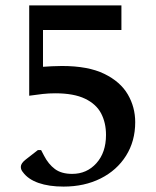

<svg xmlns="http://www.w3.org/2000/svg" viewBox="-20 -680 576 710"><path d="M215 10Q161 10 122.5 -3.5Q84 -17 65 -43Q57 -52 57 -63Q57 -76 75 -90L120 -125H132L143 -104Q159 -73 183 -55Q207 -37 247 -37Q301 -37 336.5 -76.5Q372 -116 372 -181Q372 -226 354 -260.5Q336 -295 294.5 -315Q253 -335 184 -335Q161 -335 138 -332.5Q115 -330 88 -326V-660H429V-569H139V-433Q155 -434 172 -435Q189 -436 209 -436Q306 -436 365.5 -407Q425 -378 452.5 -331Q480 -284 480 -228Q480 -158 446 -104Q412 -50 352 -20Q292 10 215 10Z"/></svg>

Font: Spectral SemiBold
Style: Regular
Weight: 600
Designer: Jean-Baptiste Levee
Foundry: Production Type
Version: Version 2.001